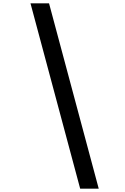

<svg xmlns="http://www.w3.org/2000/svg" viewBox="-20 -964 757 1159"><path d="M464 175 164 -944H276L576 175Z"/></svg>

Font: Poppins-tnum Medium
Style: Regular
Weight: 500
Designer: Ninad Kale (Devanagari), Jonny Pinhorn (Latin)
Foundry: Indian Type Foundry
Version: Version 4.004